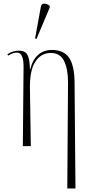

<svg xmlns="http://www.w3.org/2000/svg" viewBox="-20 -825 509 1084"><path d="M360 239 364 -360Q364 -435 342 -480.5Q320 -526 266 -526Q212 -526 179.5 -477Q147 -428 149 -323L154 0H109L113 -451Q113 -487 104 -507.5Q95 -528 77 -528Q68 -528 55.5 -525Q43 -522 26 -511L22 -519Q53 -539 86 -539Q122 -539 135 -515Q148 -491 149 -434H151Q163 -486 194.5 -514.5Q226 -543 273 -543Q340 -543 370 -499Q400 -455 401 -360L406 239ZM186 -605 178 -608 210 -783Q213 -805 229 -804.5Q245 -804 261 -792V-783Z"/></svg>

Font: Noto Serif Display ExtraCondensed ExtraLight
Style: Regular
Weight: 200
Width: 2
Designer: Monotype Design Team
Foundry: Monotype Imaging Inc.
Version: Version 2.009